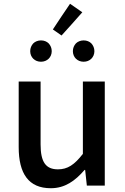

<svg xmlns="http://www.w3.org/2000/svg" viewBox="-20 -983 660 1017"><path d="M535 -275V-551H477H419V-168C374 -110 338 -86 287 -86C223 -86 195 -124 195 -218V-551H79V-204C79 -64 131 14 249 14C324 14 378 -25 428 -83H431L440 0H535ZM156 -753C146 -742 140 -728 140 -712C140 -680 164 -656 197 -656C230 -656 254 -680 254 -712C254 -728 248 -742 238 -753C228 -763 214 -769 197 -769C181 -769 166 -763 156 -753ZM305 -895 260 -827 306 -795 361 -856 416 -918 351 -963ZM382 -753C372 -742 366 -728 366 -712C366 -680 390 -656 423 -656C456 -656 480 -680 480 -712C480 -728 474 -742 464 -753C454 -763 440 -769 423 -769C407 -769 392 -763 382 -753Z"/></svg>

Font: GenSekiGothic2 TW M
Style: Regular
Weight: 500
Version: Version 2.100;PS 2.1;hotconv 16.6.51;makeotf.lib2.5.65220 DE